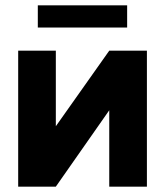

<svg xmlns="http://www.w3.org/2000/svg" viewBox="-20 -697 616 717"><path d="M388 -507.8H528.6V0H388V-285.2L188.5 0H47.9V-507.8H188.5V-225.6ZM121.2 -594.1H454.8V-677.1H121.2Z"/></svg>

Font: Giphurs SC
Style: Regular
Weight: 400
Version: Version 0.920